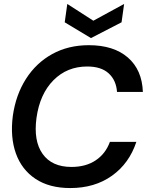

<svg xmlns="http://www.w3.org/2000/svg" viewBox="-20 -941 745 973"><path d="M336 12Q230 12 160 -34.5Q90 -81 60.5 -163.5Q31 -246 45 -354Q60 -460 111.5 -541Q163 -622 244.5 -667Q326 -712 430 -712Q556 -712 628 -649.5Q700 -587 704 -475H573Q569 -534 531 -569Q493 -604 422 -604Q320 -604 251 -534.5Q182 -465 165 -344Q149 -227 196 -161Q243 -95 342 -95Q415 -95 465 -128.5Q515 -162 537 -222H671Q635 -113 547.5 -50.5Q460 12 336 12ZM441 -748 308 -828 321 -921 453 -836 609 -921 596 -828Z"/></svg>

Font: Host Grotesk SemiBold
Style: Italic
Weight: 600
Italic angle: -8°
Designer: Doğukan Karapınar based on Poppins by Indian Type Foundry, Jonny Pinhorn
Foundry: Element Type
Version: Version 1.001; ttfautohint (v1.8.4.7-5d5b)